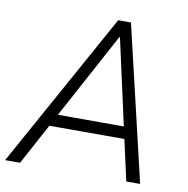

<svg xmlns="http://www.w3.org/2000/svg" viewBox="-87 -782 843 860"><g transform="rotate(10 334.5 -352.5)"><path d="M-8 0 382 -705H440L606 0H543L498 -202L526 -186H134L169 -202L60 0ZM400 -631 183 -229 165 -241H513L492 -229L403 -631Z"/></g></svg>

Font: Nunito Sans 10pt SemiCondensed Light
Style: Italic
Weight: 300
Width: 4
Italic angle: -9°
Designer: Vernon Adams
Foundry: Vernon Adams
Version: Version 3.101;gftools[0.9.27]